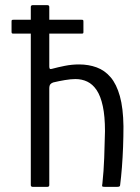

<svg xmlns="http://www.w3.org/2000/svg" viewBox="-20 -728 547 748"><path d="M100 -7Q100 -181 100 -354Q100 -527 100 -701Q100 -708 108 -708Q122 -708 136.5 -708Q151 -708 164 -708Q172 -708 172 -701Q172 -643 172 -584.5Q172 -526 172 -469Q172 -462 174.5 -460Q177 -458 183 -460Q205 -466 232.5 -471.5Q260 -477 288 -477Q325 -477 356.5 -465.5Q388 -454 411 -427Q434 -400 447 -353.5Q460 -307 461 -236Q461 -197 459.5 -156Q458 -115 455 -76.5Q452 -38 448 -7Q448 -3 445 -1.5Q442 0 436 0Q424 0 412.5 0Q401 0 389 0Q380 0 378.5 -2Q377 -4 379 -14Q384 -60 386 -113Q388 -166 389 -217Q389 -275 380.5 -314.5Q372 -354 356.5 -377Q341 -400 320 -410Q299 -420 274 -420Q256 -420 232.5 -416Q209 -412 188 -407Q181 -405 176.5 -400Q172 -395 172 -383V-7Q172 0 164 0H108Q100 0 100 -7ZM32 -597Q27 -597 26 -599Q25 -601 25 -604V-644Q25 -648 26 -649.5Q27 -651 32 -651H298Q302 -651 303.5 -650Q305 -649 305 -644V-603Q305 -600 304 -598.5Q303 -597 298 -597Z"/></svg>

Font: Glory
Style: Regular
Weight: 400
Designer: Robert Leuschke
Foundry: Robert Leuschke
Version: Version 1.011